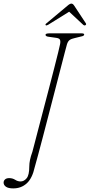

<svg xmlns="http://www.w3.org/2000/svg" viewBox="-73 -885 498 1065"><path d="M298.5 -639.5Q296 -631.5 286.8 -595.8Q277.5 -560 263.5 -505.8Q249.5 -451.5 232.8 -387Q216 -322.5 198.8 -256Q181.5 -189.5 166 -129.8Q150.5 -70 138.2 -25Q126 20 120 41Q106 104.5 75.2 132.2Q44.5 160 0.5 160Q-27 160 -40 150.8Q-53 141.5 -53 128Q-53 117.5 -45 110.2Q-37 103 -22 103Q-3.5 103 11 112.2Q25.5 121.5 41 121.5Q60 121.5 74.8 103.8Q89.5 86 89.5 37.5Q89.5 21.5 93.5 1.8Q97.5 -18 106.5 -42.5Q107.5 -46 115.8 -77.8Q124 -109.5 137.2 -160Q150.5 -210.5 166.2 -270.8Q182 -331 198 -392Q214 -453 227.5 -506.2Q241 -559.5 250 -595.5Q259 -631.5 260.5 -641Q263.5 -658.5 258.8 -666Q254 -673.5 236 -675.5L197 -681Q179.5 -683 179.5 -692Q179.5 -700 201.5 -700H379.5Q394 -700 394 -693.5Q394 -685.5 376.5 -682.5L342 -674Q323 -670 313.5 -663.2Q304 -656.5 298.5 -639.5ZM400.5 -745Q395 -742 388.5 -747.5L310.5 -820L194 -747.5Q184.5 -742 181 -745Q176 -749 185 -756L301 -853Q314.5 -865 323 -865Q331.5 -865 339 -853L403 -756Q407.5 -749 400.5 -745Z"/></svg>

Font: Fraunces 9pt S000 Thin
Style: Italic
Weight: 100
Italic angle: -16°
Version: Version 1.000; ttfautohint (v1.8.3)